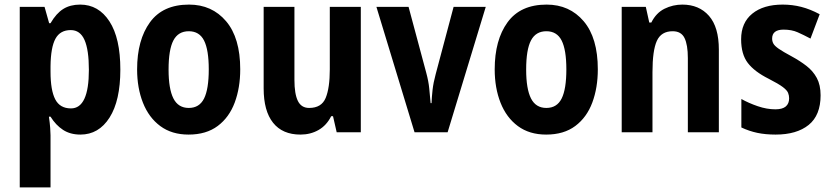

<svg xmlns="http://www.w3.org/2000/svg" viewBox="-20 -627 3621 836"><path d="M329 -607Q409 -607 456.5 -534Q504 -461 504 -324Q504 -189 457 -115Q410 -41 330 -41Q286 -41 254.5 -61.5Q223 -82 200 -119H193Q197 -91 198.5 -70.5Q200 -50 200 -38V189H66V-597H174L194 -526H200Q225 -569 255.5 -588Q286 -607 329 -607ZM288 -496Q242 -496 221.5 -458.5Q201 -421 200 -339V-315Q200 -234 220.5 -194.5Q241 -155 289 -155Q367 -155 367 -323Q367 -410 348 -453Q329 -496 288 -496Z M1026 -325Q1026 -245 1002 -180.5Q978 -116 928 -78.5Q878 -41 801 -41Q728 -41 678 -78Q628 -115 602.5 -179.5Q577 -244 577 -325Q577 -453 633 -530Q689 -607 803 -607Q903 -607 964.5 -534.5Q1026 -462 1026 -325ZM714 -324Q714 -240 735 -198.5Q756 -157 802 -157Q848 -157 868.5 -198Q889 -239 889 -325Q889 -410 868.5 -450.5Q848 -491 802 -491Q756 -491 735 -451Q714 -411 714 -324Z M1551 -597V-51H1446L1430 -121H1422Q1402 -81 1367 -61Q1332 -41 1288 -41Q1210 -41 1169 -92.5Q1128 -144 1128 -242V-597H1262V-279Q1262 -218 1277 -187.5Q1292 -157 1326 -157Q1380 -157 1398 -200.5Q1416 -244 1416 -325V-597Z M1785 -51 1619 -597H1759L1836 -310Q1846 -273 1849 -242Q1852 -211 1855 -178H1859Q1860 -205 1863.5 -236Q1867 -267 1877 -304L1955 -597H2095L1929 -51Z M2583 -325Q2583 -245 2559 -180.5Q2535 -116 2485 -78.5Q2435 -41 2358 -41Q2285 -41 2235 -78Q2185 -115 2159.5 -179.5Q2134 -244 2134 -325Q2134 -453 2190 -530Q2246 -607 2360 -607Q2460 -607 2521.5 -534.5Q2583 -462 2583 -325ZM2271 -324Q2271 -240 2292 -198.5Q2313 -157 2359 -157Q2405 -157 2425.5 -198Q2446 -239 2446 -325Q2446 -410 2425.5 -450.5Q2405 -491 2359 -491Q2313 -491 2292 -451Q2271 -411 2271 -324Z M2951 -607Q3024 -607 3067 -558Q3110 -509 3110 -411V-51H2975V-374Q2975 -432 2960.5 -461.5Q2946 -491 2909 -491Q2859 -491 2840 -449Q2821 -407 2821 -313V-51H2687V-597H2792L2807 -529H2816Q2837 -571 2873.5 -589Q2910 -607 2951 -607Z M3553 -212Q3553 -125 3501 -83Q3449 -41 3357 -41Q3313 -41 3277.5 -48.5Q3242 -56 3208 -72V-196Q3240 -178 3279.5 -164.5Q3319 -151 3356 -151Q3387 -151 3401.5 -163.5Q3416 -176 3416 -199Q3416 -211 3411.5 -222.5Q3407 -234 3388.5 -248Q3370 -262 3327 -284Q3265 -315 3236 -353Q3207 -391 3207 -456Q3207 -528 3255.5 -567.5Q3304 -607 3388 -607Q3430 -607 3469 -597Q3508 -587 3549 -565L3509 -459Q3479 -475 3453 -486.5Q3427 -498 3392 -498Q3342 -498 3342 -459Q3342 -447 3347.5 -437Q3353 -427 3371 -414.5Q3389 -402 3428 -381Q3463 -362 3491.5 -340Q3520 -318 3536.5 -287.5Q3553 -257 3553 -212Z"/></svg>

Font: Noto Sans Tamil UI Condensed
Style: Bold
Weight: 700
Width: 3
Designer: Jelle Bosma - Monotype Design Team
Foundry: Monotype Imaging Inc.
Version: Version 2.004; ttfautohint (v1.8.4.7-5d5b)